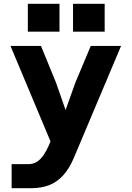

<svg xmlns="http://www.w3.org/2000/svg" viewBox="-20 -797 690 1007"><path d="M274 -363 324 -220 375 -363 456 -556H615L369 27Q344 87 311.5 122.5Q279 158 238 174Q197 190 144 190H41V64H127Q155 64 174.5 51Q194 38 208.5 16.5Q223 -5 235 -32L245 -55L35 -556H195ZM363 -631V-777H529V-631ZM126 -631V-777H292V-631Z"/></svg>

Font: Azeret Mono
Style: Bold
Weight: 700
Designer: Martin Vácha
Foundry: Displaay
Version: Version 1.002